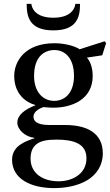

<svg xmlns="http://www.w3.org/2000/svg" viewBox="-20 -724 565 986"><path d="M117 -704C117 -641 129 -568 254 -568C379 -568 391 -641 391 -704H367C365 -683 347 -633 254 -633C161 -633 143 -683 141 -704ZM42 96C42 197 142 242 258 242C318 242 381 230 429 201C475 173 508 126 508 64C508 -44 422 -82 315 -82H235C163 -82 152 -106 152 -125C152 -154 190 -170 203 -174C222 -172 243 -171 254 -171C349 -171 456 -213 456 -334C456 -376 443 -411 426 -428L505 -440L525 -503L517 -512L389 -471C361 -490 306 -502 260 -502C107 -502 53 -408 53 -334C53 -240 115 -197 161 -185V-183C107 -162 69 -133 69 -94C69 -59 109 -21 157 -16V-14C114 0 42 24 42 96ZM137 91C137 57 147 32 168 16C190 -1 223 -7 271 -7C359 -7 424 14 424 89C424 169 352 207 281 207C196 207 137 163 137 91ZM155 -334C155 -433 207 -467 260 -467C309 -467 360 -431 360 -334C360 -250 316 -206 258 -206C202 -206 155 -250 155 -334Z"/></svg>

Font: Lingua Franca
Style: Regular
Weight: 400
Version: Version 1.19